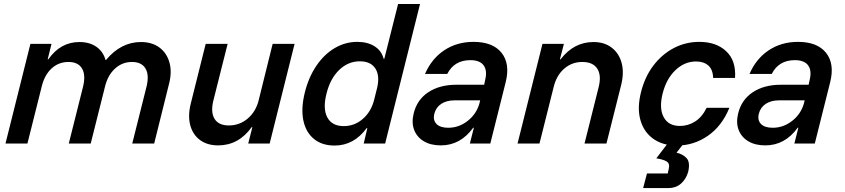

<svg xmlns="http://www.w3.org/2000/svg" viewBox="-20 -720 4236 963"><path d="M7.5 0 132.5 -500H238.3L219.2 -422.5H222.5Q283.3 -509.2 378.3 -509.2Q429.2 -509.2 463.3 -485.4Q497.5 -461.7 509.2 -419.2H511.7Q586.7 -509.2 686.7 -509.2Q742.5 -509.2 779.6 -481.7Q816.7 -454.2 830 -406.2Q843.3 -358.3 827.5 -298.3L753.3 0H643.3L715 -285.8Q729.2 -344.2 709.6 -376.7Q690 -409.2 641.7 -409.2Q593.3 -409.2 557.1 -376.2Q520.8 -343.3 506.7 -285.8L435 0H325L396.7 -285.8Q410.8 -344.2 391.2 -376.7Q371.7 -409.2 323.3 -409.2Q274.2 -409.2 238.8 -376.7Q203.3 -344.2 189.2 -285.8L117.5 0Z M1074.2 9.2Q1019.2 9.2 982.9 -17.9Q946.7 -45 934.2 -92.1Q921.7 -139.2 936.7 -200L1011.7 -500H1121.7L1050 -215Q1035.8 -156.7 1056.2 -123.8Q1076.7 -90.8 1127.5 -90.8Q1181.7 -90.8 1222.5 -125.4Q1263.3 -160 1277.5 -217.5L1347.5 -500H1457.5L1332.5 0H1225L1245.8 -82.5H1242.5Q1176.7 9.2 1074.2 9.2Z M1658.3 10Q1594.2 10 1553.8 -23.8Q1513.3 -57.5 1501.2 -117.5Q1489.2 -177.5 1509.2 -257.5Q1528.3 -333.3 1567.1 -390.4Q1605.8 -447.5 1658.8 -478.8Q1711.7 -510 1771.7 -510Q1824.2 -510 1859.2 -487.5Q1894.2 -465 1904.2 -425H1907.5L1976.7 -700H2086.7L1911.7 0H1804.2L1822.5 -77.5H1819.2Q1755 10 1658.3 10ZM1704.2 -87.5Q1758.3 -87.5 1800 -123.8Q1841.7 -160 1856.7 -220L1871.7 -280Q1885.8 -340.8 1862.5 -376.7Q1839.2 -412.5 1785 -412.5Q1725.8 -412.5 1680.8 -368.8Q1635.8 -325 1617.5 -250Q1598.3 -175 1621.7 -131.2Q1645 -87.5 1704.2 -87.5Z M2190.8 9.2Q2140 9.2 2105.4 -11.7Q2070.8 -32.5 2057.1 -68.8Q2043.3 -105 2055 -151.7Q2071.7 -220 2128.3 -257.5Q2185 -295 2270 -295H2408.3L2413.3 -318.3Q2425 -365.8 2405.8 -392.1Q2386.7 -418.3 2339.2 -418.3Q2258.3 -418.3 2223.3 -349.2H2111.7Q2145 -425.8 2208.3 -467.9Q2271.7 -510 2355 -510Q2451.7 -510 2495.4 -455.4Q2539.2 -400.8 2516.7 -309.2L2439.2 0H2336.7L2356.7 -79.2H2353.3Q2289.2 9.2 2190.8 9.2ZM2228.3 -79.2Q2281.7 -79.2 2325.8 -113.8Q2370 -148.3 2385 -202.5L2388.3 -216.7H2260Q2220 -216.7 2193.3 -199.2Q2166.7 -181.7 2158.3 -149.2Q2150.8 -116.7 2169.6 -97.9Q2188.3 -79.2 2228.3 -79.2Z M2575.8 0 2700.8 -500H2808.3L2788.3 -422.5H2791.7Q2858.3 -509.2 2956.7 -509.2Q3011.7 -509.2 3048.3 -480.8Q3085 -452.5 3097.9 -404.2Q3110.8 -355.8 3095.8 -295L3021.7 0H2911.7L2982.5 -282.5Q2997.5 -341.7 2975.8 -375.4Q2954.2 -409.2 2900.8 -409.2Q2848.3 -409.2 2809.6 -375.4Q2770.8 -341.7 2756.7 -282.5L2685.8 0Z M3374.2 10Q3304.2 10 3256.7 -23.8Q3209.2 -57.5 3192.1 -117.9Q3175 -178.3 3195 -257.5Q3214.2 -335 3257.5 -391.7Q3300.8 -448.3 3360 -479.2Q3419.2 -510 3487.5 -510Q3572.5 -510 3622.5 -462.9Q3672.5 -415.8 3666.7 -329.2H3556.7Q3555.8 -370.8 3532.9 -391.2Q3510 -411.7 3470.8 -411.7Q3413.3 -411.7 3367.5 -367.9Q3321.7 -324.2 3303.3 -250Q3285 -176.7 3308.8 -132.5Q3332.5 -88.3 3390 -88.3Q3431.7 -88.3 3466.7 -110.8Q3501.7 -133.3 3524.2 -179.2H3638.3Q3600.8 -87.5 3530.4 -38.8Q3460 10 3374.2 10ZM3205.8 223.3 3225 150H3329.2L3334.2 126.7Q3340.8 100 3323.3 89.6Q3305.8 79.2 3271.7 74.2L3347.5 -25H3428.3L3373.3 45.8Q3405.8 53.3 3424.2 73.8Q3442.5 94.2 3431.7 141.7Q3421.7 177.5 3396.2 200.4Q3370.8 223.3 3330.8 223.3Z M3818.3 9.2Q3767.5 9.2 3732.9 -11.7Q3698.3 -32.5 3684.6 -68.8Q3670.8 -105 3682.5 -151.7Q3699.2 -220 3755.8 -257.5Q3812.5 -295 3897.5 -295H4035.8L4040.8 -318.3Q4052.5 -365.8 4033.3 -392.1Q4014.2 -418.3 3966.7 -418.3Q3885.8 -418.3 3850.8 -349.2H3739.2Q3772.5 -425.8 3835.8 -467.9Q3899.2 -510 3982.5 -510Q4079.2 -510 4122.9 -455.4Q4166.7 -400.8 4144.2 -309.2L4066.7 0H3964.2L3984.2 -79.2H3980.8Q3916.7 9.2 3818.3 9.2ZM3855.8 -79.2Q3909.2 -79.2 3953.3 -113.8Q3997.5 -148.3 4012.5 -202.5L4015.8 -216.7H3887.5Q3847.5 -216.7 3820.8 -199.2Q3794.2 -181.7 3785.8 -149.2Q3778.3 -116.7 3797.1 -97.9Q3815.8 -79.2 3855.8 -79.2Z"/></svg>

Font: Funnel Sans Medium
Style: Italic
Weight: 500
Italic angle: -14.036°
Version: Version 1.000; Beta; Release 5; Build 24; ttfautohint (v1.8.